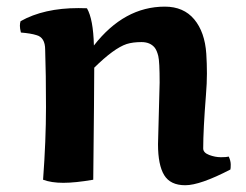

<svg xmlns="http://www.w3.org/2000/svg" viewBox="-20 -541 741 579"><path d="M456.5 -106 461.4 -292Q461.4 -355.5 457.3 -372.1Q453.1 -388.7 446.8 -397Q433.1 -414.1 406.7 -414.1Q380.4 -414.1 361.8 -408.2Q323.7 -395.5 264.2 -336.9Q264.2 -273.4 261.2 1Q207 10.3 170.9 10.3Q134.8 10.3 109.9 1Q118.7 -117.7 118.7 -218Q118.7 -318.4 116.2 -391.1Q116.2 -428.2 89.8 -435.1Q73.2 -440.4 43 -442.9Q40 -455.6 40 -463.1Q40 -470.7 42 -477.1Q112.3 -516.6 216.8 -516.6Q233.9 -516.6 242.2 -516.1Q261.2 -483.4 263.2 -403.8Q354.5 -521 477.1 -521Q533.7 -521 565.7 -482.7Q597.7 -444.3 602.1 -378.9Q604 -349.1 604 -319.3Q604 -289.6 601.1 -254.9Q592.8 -149.4 592.8 -93.3Q592.8 -80.6 610.8 -73.7Q628.9 -66.9 646.2 -66.9Q663.6 -66.9 669.9 -68.8Q675.8 -55.7 675.8 -44.7Q675.8 -33.7 674.8 -29.8Q583.5 17.6 538.6 17.6Q493.7 17.6 475.1 -12.9Q456.5 -43.5 456.5 -106Z"/></svg>

Font: Marko One
Style: Regular
Weight: 400
Designer: Zhenya Spizhovyi
Foundry: Cyreal
Version: Version 1.003